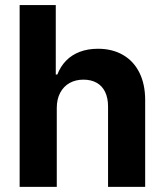

<svg xmlns="http://www.w3.org/2000/svg" viewBox="-20 -727 640 747"><path d="M200.9 0H56.4V-707.2H197V-437.1H203.1Q215.3 -468.6 237.3 -491.1Q259.2 -513.5 290.5 -525.4Q321.8 -537.3 361.5 -537.3Q416.8 -537.3 458.3 -513.4Q499.8 -489.6 522.3 -444.5Q544.8 -399.4 544.8 -337.8V0H400.4V-312.4Q400.4 -345.3 389.2 -368.9Q378 -392.5 356.4 -404.8Q334.8 -417.1 304.6 -417.1Q274.1 -417.1 250.8 -404.1Q227.4 -391 214.2 -366.1Q200.9 -341.2 200.9 -307Z"/></svg>

Font: Pretendard Variable
Style: Regular
Weight: 400
Designer: Base glyphs from Inter by Rasmus Andersson; Hangul glyphs from Noto Sans CJK(Source Han Sans) by Jang Soo-young and Kang
Foundry: Kil Hyung-jin
Version: Version 1.100;FEAKit 1.0